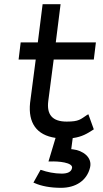

<svg xmlns="http://www.w3.org/2000/svg" viewBox="-20 -652 493 919"><path d="M330 63C327 63 325 62 321 62L328 9C373 3 398 -13 426 -31L429 -33L403 -105L397 -102C365 -81 359 -70 299 -70C230 -70 203 -104 211 -168L237 -367H429L439 -449H247L270 -632H184L161 -449H79L69 -367H151L124 -160C114 -64 155 -5 246 8L212 121H219C261 119 328 126 325 151C322 171 303 179 275 179C241 179 203 171 179 162L174 161L140 222L145 224C178 239 222 247 272 247C343 247 396 212 411 150C423 100 375 68 330 63Z"/></svg>

Font: Charger
Style: BdIt
Weight: 400
Designer: Jasper
Foundry: Cannot Into Space Fonts
Version: Version 0.98